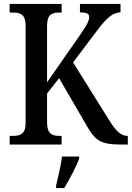

<svg xmlns="http://www.w3.org/2000/svg" viewBox="-20 -734 669 975"><path d="M29 0H293V-44H281C245 -44 219 -55 219 -111V-259L280 -337L415 -105C462 -20 489 0 595 0H629V-44H626C593 -44 566 -71 533 -126L351 -417L474 -580C517 -637 550 -671 592 -671V-714H386V-671C419 -671 433 -665 433 -648C433 -627 418 -601 382 -550L219 -316V-603C219 -659 242 -670 278 -670H293V-714H29V-670H49C84 -670 110 -659 110 -606V-108C110 -54 83 -44 47 -44H29ZM265 208V221H306C332 179 367 113 382 71V61H295C289 109 275 164 265 208Z"/></svg>

Font: Noto Serif Myanmar Condensed Medium
Style: Regular
Weight: 500
Width: 3
Designer: Ben Mitchell and the Monotype Design Team
Foundry: Monotype Imaging Inc.
Version: Version 2.106